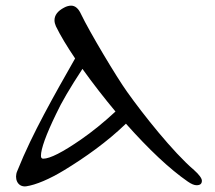

<svg xmlns="http://www.w3.org/2000/svg" viewBox="-20 -640 762 680"><path d="M676 16C689 16 695 11 695 0C695 -8 686 -21 667 -38C593 -101 486 -236 430 -315C394 -365 297 -527 267 -590C258 -610 246 -620 232 -620C225 -620 216 -618 207 -613C184 -601 173 -586 173 -568C173 -561 175 -554 178 -547C194 -514 217 -476 246 -433C209 -368 172 -303 136 -235C102 -171 69 -104 41 -34C30 -9 41 23 72 20C107 15 156 -6 207 -37C281 -82 360 -138 426 -202C507 -111 580 -42 645 3C658 12 668 16 676 16ZM389 -245C347 -206 306 -173 267 -146C202 -101 157 -78 133 -78C128 -78 125 -81 125 -88C125 -113 143 -163 179 -237C197 -276 228 -329 272 -396C310 -343 349 -293 389 -245Z"/></svg>

Font: GFS Ignacio
Style: Regular
Weight: 400
Designer: George D. Matthiopoulos
Foundry: George D. Matthiopoulos
Version: Version 1.000